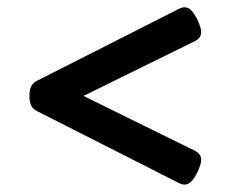

<svg xmlns="http://www.w3.org/2000/svg" viewBox="-20 -544 640 519"><path d="M505.4 -137.2Q523.9 -128.4 523.9 -111.8Q523.9 -100.1 513.2 -77.6Q501 -53.2 488.8 -47.4Q483.9 -44.9 479 -44.9Q472.2 -44.9 462.4 -49.8L82 -242.7Q69.8 -248.5 64.7 -257.8Q59.6 -267.1 59.6 -284.7Q59.6 -302.2 64.7 -311.5Q69.8 -320.8 82 -326.7L462.4 -519.5Q472.2 -524.4 479 -524.4Q483.9 -524.4 488.8 -522Q501 -516.1 513.2 -491.7Q523.9 -469.2 523.9 -457.5Q523.9 -440.9 505.4 -432.1L205.6 -284.7Z"/></svg>

Font: Courier Prime SemiBold
Style: Regular
Weight: 600
Designer: Alan Dague-Greene
Foundry: Quote-Unquote Apps
Version: Version 1.202